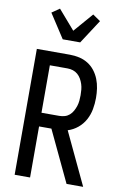

<svg xmlns="http://www.w3.org/2000/svg" viewBox="-105 -1045 710 1104"><g transform="rotate(10 250.0 -493.0)"><path d="M152 0H62V-735H255Q283 -735 310 -729Q337 -723 360.5 -708.5Q384 -694 401 -672Q418 -650 428 -624.5Q438 -599 442 -571.5Q446 -544 446 -516Q446 -483 440 -450Q434 -417 418 -387.5Q402 -358 376 -336.5Q350 -315 318 -305L462 0H365L224 -298H152ZM255 -378Q272 -378 287.5 -382.5Q303 -387 315 -397.5Q327 -408 335 -422.5Q343 -437 348 -452.5Q353 -468 354.5 -484Q356 -500 356 -516Q356 -532 354.5 -548.5Q353 -565 348 -580.5Q343 -596 335 -610Q327 -624 315 -634.5Q303 -645 287.5 -650Q272 -655 255 -655H152V-378ZM199 -815 108 -955 153 -986 250 -874 347 -986 392 -955 301 -815Z"/></g></svg>

Font: Iosevka Bendy Medium
Style: Regular
Weight: 500
Monospace: yes
Designer: Belleve Invis
Foundry: Belleve Invis
Version: Version 30.1.2